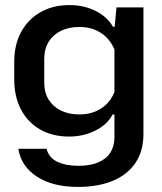

<svg xmlns="http://www.w3.org/2000/svg" viewBox="-20 -558 637 755"><path d="M287 177Q187 177 125 136.5Q63 96 52 27H163Q172 62 205 78Q238 94 289 94Q335 94 366.5 80.5Q398 67 414 42Q430 17 430 -18V-108H423Q401 -67 354 -44Q307 -21 252 -21Q186 -21 137.5 -49Q89 -77 62.5 -127.5Q36 -178 36 -245V-315Q36 -382 63 -432Q90 -482 139 -510Q188 -538 253 -538Q310 -538 356 -515Q402 -492 424 -453H431L438 -529H544V-31Q544 37 512 83.5Q480 130 422.5 153.5Q365 177 287 177ZM292 -108Q341 -108 377 -131Q413 -154 430 -196V-363Q413 -405 377 -428.5Q341 -452 292 -452Q251 -452 220 -437Q189 -422 171.5 -394Q154 -366 154 -326V-233Q154 -194 171.5 -166Q189 -138 220 -123Q251 -108 292 -108Z"/></svg>

Font: Hubot Sans Condensed ExtraLight Medium
Style: Regular
Weight: 500
Version: Version 2.000